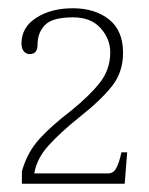

<svg xmlns="http://www.w3.org/2000/svg" viewBox="-20 -730 360 465"><path d="M33 -315Q46 -361 75 -393Q104 -425 151 -461Q197 -498 222 -530Q247 -562 247 -603Q247 -636 223.5 -662Q200 -688 157 -688Q107 -688 89 -669.5Q71 -651 71 -622Q71 -599 52 -599Q43 -599 37.5 -606Q32 -613 32 -625Q32 -664 68 -687Q104 -710 156 -710Q210 -710 244 -683Q278 -656 278 -602Q278 -555 251 -521Q224 -487 172 -446Q126 -409 97.5 -377.5Q69 -346 63 -310H242Q255 -310 262 -323.5Q269 -337 274 -361H288L282 -285H33Z"/></svg>

Font: Taviraj Thin
Style: Regular
Weight: 250
Designer: Katatrad Team
Foundry: CadsonDemak
Version: Version 1.001